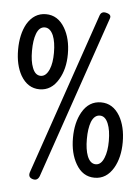

<svg xmlns="http://www.w3.org/2000/svg" viewBox="-53 -775 607 833"><g transform="rotate(5 250.0 -358.5)"><path d="M393.6 -708Q400.4 -725.6 377.9 -731.4Q354.5 -738.3 347.7 -716.8L107.4 -17.6Q97.7 7.8 120.1 14.6Q141.6 21.5 150.4 -1ZM387.7 -342.8Q335 -342.8 305.7 -292Q279.3 -246.1 279.3 -178.7Q279.3 -112.3 305.7 -66.4Q335 -14.6 387.7 -14.6Q439.5 -14.6 469.7 -66.4Q496.1 -112.3 496.1 -178.7Q496.1 -246.1 469.7 -292Q439.5 -342.8 387.7 -342.8ZM387.7 -73.2Q363.3 -73.2 350.6 -105.5Q339.8 -133.8 339.8 -178.7Q339.8 -224.6 350.6 -253.9Q363.3 -285.2 387.7 -285.2Q411.1 -285.2 423.8 -253.9Q435.5 -225.6 435.5 -178.7Q435.5 -133.8 423.8 -105.5Q411.1 -73.2 387.7 -73.2ZM116.2 -703.1Q64.5 -703.1 34.2 -652.3Q8.8 -606.4 8.8 -539.1Q8.8 -472.7 34.2 -427.7Q64.5 -376 116.2 -376Q168 -376 198.2 -427.7Q225.6 -473.6 225.6 -539.1Q225.6 -606.4 198.2 -652.3Q168 -703.1 116.2 -703.1ZM116.2 -434.6Q91.8 -434.6 80.1 -466.8Q69.3 -494.1 69.3 -539.1Q69.3 -585.9 80.1 -614.3Q91.8 -645.5 116.2 -645.5Q139.6 -645.5 153.3 -614.3Q165 -585.9 165 -539.1Q165 -494.1 153.3 -466.8Q139.6 -434.6 116.2 -434.6Z"/></g></svg>

Font: GulimChe
Style: Regular
Weight: 400
Monospace: yes
Version: Version 2.21